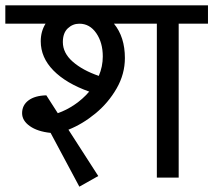

<svg xmlns="http://www.w3.org/2000/svg" viewBox="-40 -667 801 721"><path d="M741 -578H631V0H549V-578H388Q429 -528 429 -449Q429 -389 398 -335Q367 -281 318.5 -241Q270 -201 217 -180L329 -6L258 34L150 -168Q101 -173 72 -193.5Q43 -214 43 -242Q43 -272 67 -290Q91 -308 134 -309L177 -242Q209 -253 240 -274Q271 -295 295 -323Q208 -354 160.5 -402.5Q113 -451 113 -512Q113 -549 131 -578H-20V-647H741ZM258 -578Q233 -578 214.5 -560.5Q196 -543 196 -509Q196 -468 233 -435.5Q270 -403 331 -382Q346 -417 346 -455Q346 -507 321.5 -542.5Q297 -578 258 -578Z"/></svg>

Font: Martel Sans
Style: Regular
Weight: 400
Designer: Dan Reynolds and Mathieu Réguer
Foundry: Dan Reynolds and Mathieu Réguer
Version: Version 1.002; ttfautohint (v1.1) -l 5 -r 5 -G 72 -x 0 -D la